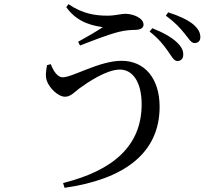

<svg xmlns="http://www.w3.org/2000/svg" viewBox="-20 -829 1040 919"><path d="M784 -584C802 -558 813 -537 828 -537C845 -536 857 -548 857 -566C858 -586 850 -604 827 -626C800 -652 761 -673 709 -694L696 -678C740 -644 764 -612 784 -584ZM863 -669C884 -644 894 -623 911 -623C928 -623 939 -633 939 -651C939 -673 929 -692 903 -714C878 -734 838 -753 785 -770L774 -754C820 -720 842 -695 863 -669ZM223 -522 205 -517C200 -489 196 -463 205 -440C216 -410 256 -366 292 -366C318 -366 339 -390 360 -406C399 -434 489 -496 554 -496C616 -496 658 -435 658 -330C658 -132 523 -13 282 47L289 70C570 30 744 -93 744 -318C744 -454 672 -538 562 -538C455 -538 328 -459 280 -459C257 -459 237 -485 223 -522ZM297 -795C353 -715 436 -705 472 -699C444 -680 396 -652 354 -629L363 -611C412 -630 497 -664 551 -677C579 -684 610 -686 629 -686C654 -687 667 -696 667 -711C667 -742 619 -763 579 -763C562 -763 530 -754 495 -754C439 -754 376 -762 308 -809Z"/></svg>

Font: Noto Serif KR Medium
Style: Regular
Weight: 500
Designer: Ryoko NISHIZUKA 西塚涼子 (kana & ideographs); Frank Grießhammer (Latin, Greek & Cyrillic); Wenlong ZHANG 张文龙 (bopomofo); San
Foundry: Adobe
Version: Version 2.001;hotconv 1.1.0;makeotfexe 2.6.0